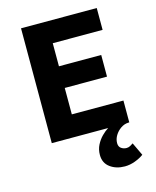

<svg xmlns="http://www.w3.org/2000/svg" viewBox="-128 -739 856 1053"><g transform="rotate(-15 300.0 -212.5)"><path d="M449 227Q400 227 366 202Q332 177 332 131Q332 100 345 74.5Q358 49 377 30Q396 11 414 0H94V-652H524V-528H241V-397H481V-274H241V-124H534V0H529Q505 1 485 15Q465 29 452.5 49.5Q440 70 440 93Q440 113 453.5 122.5Q467 132 484 132Q495 132 505 126.5Q515 121 522 116L557 190Q537 205 507.5 216Q478 227 449 227Z"/></g></svg>

Font: Source Code Pro ExtraLight
Style: Bold
Weight: 700
Monospace: yes
Version: Version 1.018;hotconv 1.0.116;makeotfexe 2.5.65601